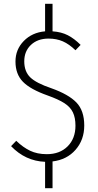

<svg xmlns="http://www.w3.org/2000/svg" viewBox="-20 -836 512 1005"><path d="M255 9V149H216V11Q113 7 38 -71L65 -99Q100 -65 137.5 -47Q175 -29 225 -29Q293 -29 334 -70Q375 -111 375 -178Q375 -220 361.5 -248Q348 -276 317 -296Q286 -316 230 -336Q139 -368 100 -408Q61 -448 61 -514Q61 -577 104.5 -621.5Q148 -666 216 -672V-816H255V-672Q301 -669 335 -651.5Q369 -634 402 -601L375 -573Q342 -605 309 -619.5Q276 -634 234 -634Q177 -634 142 -601Q107 -568 107 -515Q107 -462 138 -431.5Q169 -401 249 -374Q339 -342 380 -299.5Q421 -257 421 -179Q421 -104 375.5 -52Q330 0 255 9Z"/></svg>

Font: Fira Sans Condensed ExtraLight
Style: Regular
Weight: 275
Width: 3
Designer: Carrois Corporate & Edenspiekermann AG
Foundry: Carrois Corporate GbR & Edenspiekermann AG
Version: Version 4.203